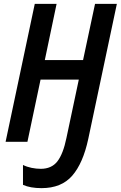

<svg xmlns="http://www.w3.org/2000/svg" viewBox="-20 -734 625 994"><path d="M195 240Q137 240 99 223V120Q119 130 143.5 135Q168 140 191 140Q247 140 277 101.5Q307 63 324 -20L388 -322H190L122 0H9L160 -714H273L212 -423H410L472 -714H585L437 -15Q410 111 354 175.5Q298 240 195 240Z"/></svg>

Font: Noto Sans Condensed SemiBold
Style: Italic
Weight: 600
Width: 3
Italic angle: -12°
Designer: Monotype Design Team
Foundry: Monotype Imaging Inc.
Version: Version 2.013; ttfautohint (v1.8.4.7-5d5b)